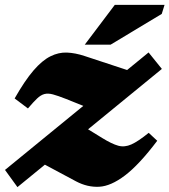

<svg xmlns="http://www.w3.org/2000/svg" viewBox="-20 -752 694 787"><path d="M0.5 -55.5 321.5 -318 250.5 -346.5Q217.5 -359.5 197.2 -365Q177 -370.5 162 -366.5Q147 -362.5 132 -348.2Q117 -334 94.5 -307.5L40 -348.5Q81.5 -421.5 117.2 -463Q153 -504.5 186.8 -521.2Q220.5 -538 254.8 -536.5Q289 -535 326.5 -522.5L501 -465L589 -537L643.5 -469.5L341 -222L399.5 -186Q438.5 -162 464.5 -154.8Q490.5 -147.5 518.5 -160Q546.5 -172.5 589.5 -207.5L624.5 -175Q550 -76.5 492.2 -32.8Q434.5 11 386.5 13.5Q338.5 16 292 -8.5L164 -77L51.5 15ZM327.5 -569 450.5 -732H654.5L643 -695L433.5 -569Z"/></svg>

Font: Newsreader 6pt ExtraBold
Style: Italic
Weight: 800
Italic angle: -17°
Designer: Hugues Gentile
Foundry: Production Type
Version: Version 1.003; ttfautohint (v1.8.3)